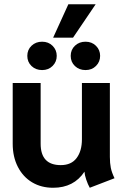

<svg xmlns="http://www.w3.org/2000/svg" viewBox="-20 -877 596 907"><path d="M40 -198V-485H172V-198Q172 -97 267 -97Q317 -97 342 -130.5Q367 -164 367 -219V-485H499V-136Q499 -106 503.5 -84Q508 -62 521 -35L404 10Q395 -6 387.5 -28Q380 -50 379 -66Q329 10 231 10Q175 10 132 -15.5Q89 -41 64.5 -88.5Q40 -136 40 -198ZM303 -857H432L325 -699H231ZM109 -613Q109 -642 129 -661Q149 -680 179 -680Q209 -680 228.5 -660.5Q248 -641 248 -613Q248 -585 228.5 -565.5Q209 -546 179 -546Q149 -546 129 -565Q109 -584 109 -613ZM314 -613Q314 -642 334 -661Q354 -680 384 -680Q414 -680 433.5 -660.5Q453 -641 453 -613Q453 -585 433.5 -565.5Q414 -546 384 -546Q354 -546 334 -565Q314 -584 314 -613Z"/></svg>

Font: Niramit
Style: Bold
Weight: 700
Designer: Katatrad Aksorn Co.,Ltd.
Foundry: Cadson Demak Co.,Ltd.
Version: Version 1.001; ttfautohint (v1.6)